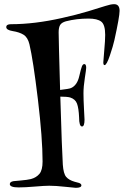

<svg xmlns="http://www.w3.org/2000/svg" viewBox="-20 -862 593 920"><path d="M527 -842Q553 -842 553 -810Q553 -782 528 -669Q522 -642 506.5 -596Q491 -550 481 -550Q475 -550 475 -563Q475 -571 479.5 -619.5Q484 -668 484 -695Q484 -744 465 -758.5Q446 -773 404 -773Q347 -773 296 -760Q275 -754 268 -742Q261 -730 261 -707Q261 -676 268 -431Q311 -436 320 -440Q350 -453 360 -498Q368 -533 372.5 -544Q377 -555 384 -555Q393 -555 393 -537Q393 -530 386.5 -488.5Q380 -447 380 -415Q380 -385 382.5 -339Q385 -293 385 -289Q385 -256 373 -256Q359 -256 359 -300Q357 -344 349 -365.5Q341 -387 316 -395Q301 -399 269 -399Q277 -132 281 -73Q284 -30 297 -14.5Q310 1 338 9Q341 10 347.5 11.5Q354 13 358.5 14.5Q363 16 366.5 19Q370 22 370 26Q370 38 343 38Q337 38 292 33Q247 28 216 28Q194 28 147 32Q100 36 69 36Q27 36 27 20Q27 9 45 6L78 3Q112 0 128 -4Q154 -11 169 -29Q184 -47 184 -88Q184 -199 161.5 -386.5Q139 -574 121 -650Q113 -683 93 -695.5Q73 -708 41 -713Q10 -718 10 -732Q10 -746 32 -746Q146 -746 278 -776Q346 -791 402.5 -808Q459 -825 485 -833.5Q511 -842 527 -842Z"/></svg>

Font: Henny Penny
Style: Regular
Weight: 400
Designer: Olga Umpeleva
Foundry: Brownfox
Version: Version 1.001